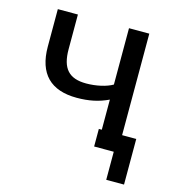

<svg xmlns="http://www.w3.org/2000/svg" viewBox="-99 -606 742 813"><g transform="rotate(15 272.5 -199.5)"><path d="M456 -77V-522H367V-275C340 -259 295 -249 252 -249C176 -249 143 -286 143 -370V-522H55V-358C55 -239 115 -180 229 -180C282 -180 325 -189 367 -209V-77H354V0H440V123H518V-77Z"/></g></svg>

Font: FIGSv2-sans-serif Medium
Style: Regular
Weight: 500
Designer: Matt McInerney, Pablo Impallari, Rodrigo Fuenzalida,Mirko Velimirovic
Foundry: Matt McInerney, Pablo Impallari, Rodrigo Fuenzalida
Version: Version 4.021;hotconv 1.0.109;makeotfexe 2.5.65596